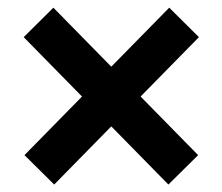

<svg xmlns="http://www.w3.org/2000/svg" viewBox="-20 -587 585 505"><path d="M122.5 -101.6 44.4 -179 195.7 -333.1 42.3 -489.3 120.4 -566.8 272.7 -411.6 425.1 -566.8 503.2 -489.3 349.8 -333.1 501.1 -179 422.9 -101.6 272.7 -254.6Z"/></svg>

Font: Interface
Style: Bold
Weight: 700
Designer: Rasmus Andersson
Foundry: rsms
Version: Version 1.8